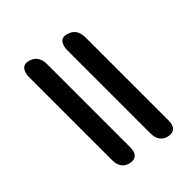

<svg xmlns="http://www.w3.org/2000/svg" viewBox="-24 -536 542 542"><g transform="rotate(45 247.0 -265.0)"><path d="M429 -299H98Q82 -299 71.5 -306.5Q61 -314 66 -331Q74 -361 109 -361H440Q477 -361 472 -330Q466 -299 429 -299ZM406 -169H75Q59 -169 49 -176.5Q39 -184 43 -201Q51 -231 86 -231H417Q454 -231 449 -200Q443 -169 406 -169Z"/></g></svg>

Font: Jura
Style: Bold Italic
Weight: 700
Designer: Ed Merritt
Foundry: Ten by Twenty
Version: Version 1.007